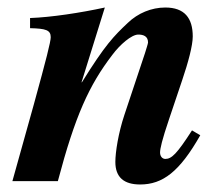

<svg xmlns="http://www.w3.org/2000/svg" viewBox="-20 -482 583 511"><path d="M491 -135C451 -73 437 -59 420 -59C412 -59 406 -66 406 -76C406 -86 411 -109 430 -165L465 -269C481 -316 493 -361 493 -385C493 -434 471 -462 420 -462C383 -462 347 -447 320 -421C283 -386 260 -363 198 -263H197L259 -462C195 -448 116 -436 60 -434V-407C102 -406 115 -402 115 -383C115 -371 103 -324 70 -204L13 0H134C180 -174 217 -255 279 -336C299 -363 330 -390 348 -390C361 -390 374 -386 374 -369C374 -366 369 -351 366 -341L311 -176C295 -128 287 -77 287 -51C287 -10 310 9 353 9C413 9 458 -25 513 -122Z"/></svg>

Font: STIXGeneral
Style: Bold Italic
Weight: 700
Italic angle: -16.33°
Designer: MicroPress Inc., with final additions and corrections provided by Coen Hoffman, Elsevier (retired)
Version: Version 1.1.0